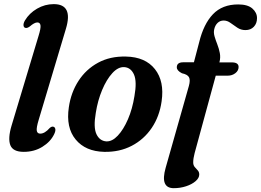

<svg xmlns="http://www.w3.org/2000/svg" viewBox="-20 -744 1297 954"><path d="M307.5 -601 172.5 -149.5Q160 -108.5 162.8 -94.2Q165.5 -80 180 -80Q202.5 -80 227 -108Q237.5 -117.5 246.5 -114Q253.5 -111.5 255 -102Q256.5 -92.5 249 -77Q231 -39.5 190.5 -14.5Q150 10.5 98 10.5Q44 10.5 31.2 -23Q18.5 -56.5 37.5 -120L171.5 -565.5Q183.5 -604 181.2 -618.2Q179 -632.5 165.5 -632.5Q151 -632.5 128 -612.5Q113.5 -602 104.5 -606Q97.5 -608.5 96.8 -618.5Q96 -628.5 104 -642.5Q125.5 -678.5 164.2 -701Q203 -723.5 247 -723.5Q344.5 -723.5 307.5 -601Z M606 -463Q702 -461 749.8 -400.5Q797.5 -340 783 -240.5Q772.5 -165.5 733.8 -108.2Q695 -51 634.5 -19.5Q574 12 498 10.5Q405 8.5 356 -50.8Q307 -110 322 -211Q332.5 -284 369.8 -341.8Q407 -399.5 467 -432.2Q527 -465 606 -463ZM508 -41.5Q537 -40 565.2 -70Q593.5 -100 615.8 -151.5Q638 -203 648 -266.5Q661 -339 645.8 -373.5Q630.5 -408 598 -410.5Q567.5 -412.5 538.5 -381Q509.5 -349.5 487.5 -297Q465.5 -244.5 456 -183.5Q443.5 -111 459.2 -77.5Q475 -44 508 -41.5Z M858.5 -409.5Q858.5 -434.5 890.5 -434.5H943.5L969.5 -533.5Q991.5 -624.5 1038 -673.2Q1084.5 -722 1163.5 -722Q1210.5 -722 1233.8 -701.8Q1257 -681.5 1257 -654Q1257 -627.5 1241.2 -611Q1225.5 -594.5 1199.5 -594.5Q1177 -594.5 1159.2 -606.5Q1141.5 -618.5 1125.2 -630.2Q1109 -642 1091.5 -642Q1073.5 -642 1061.2 -630.2Q1049 -618.5 1044.5 -599Q1040.5 -582.5 1046 -563.5Q1051.5 -544.5 1059.8 -523.5Q1068 -502.5 1072.2 -480.5Q1076.5 -458.5 1070.5 -435.5L1070 -434H1132Q1165.5 -434 1165.5 -411Q1165.5 -393 1149.5 -380.5Q1133.5 -368 1111 -368H1052L947 17Q940 43.5 940 63Q940 77 947.5 85.8Q955 94.5 962.5 102.5Q970 110.5 970 123Q970 140.5 951.8 156.2Q933.5 172 904.5 181.5Q875.5 191 843.5 191Q774.5 191 803 90L918.5 -317Q926.5 -346 919.2 -360Q912 -374 884 -380Q858.5 -393 858.5 -409.5Z"/></svg>

Font: Fraunces 72pt S050 SemiBold
Style: Italic
Weight: 600
Italic angle: -16°
Version: Version 1.000; ttfautohint (v1.8.3)